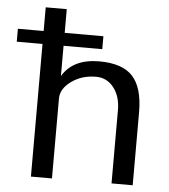

<svg xmlns="http://www.w3.org/2000/svg" viewBox="-83 -768 717 816"><g transform="rotate(5 275.5 -360.0)"><path d="M513.2 0H422.9V-313Q422.9 -371.1 393.8 -408.4Q364.7 -445.8 317.9 -445.8Q257.8 -445.8 213.4 -413.8Q168.9 -381.8 168.9 -339.8V1H79.1V-564.9H-30.8V-620.1H79.1V-721.2H168.9V-620.1H334V-564.9H168.9V-436Q214.8 -512.2 326.2 -512.2Q425.3 -512.2 469.2 -464.1Q513.2 -416 513.2 -311Z"/></g></svg>

Font: Perun
Style: Regular
Weight: 400
Version: Version 1.0000